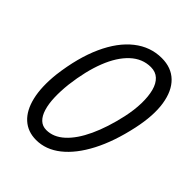

<svg xmlns="http://www.w3.org/2000/svg" viewBox="-217 -891 1009 1009"><g transform="rotate(45 287.5 -386.0)"><path d="M228 0Q166 0 124.5 -37.5Q83 -75 66 -146.5Q49 -218 60 -319Q78 -461 124 -562.5Q170 -664 238.5 -718Q307 -772 391 -772Q462 -772 506 -729.5Q550 -687 562.5 -607.5Q575 -528 551 -416Q523 -286 474.5 -193Q426 -100 363 -50Q300 0 228 0ZM229 -75Q282 -75 328 -117Q374 -159 410 -236.5Q446 -314 469 -418Q482 -478 483 -529Q484 -580 474 -618Q464 -656 441.5 -677Q419 -698 384 -698Q321 -698 271.5 -652Q222 -606 189.5 -523Q157 -440 143 -327Q137 -273 138.5 -227Q140 -181 150.5 -146.5Q161 -112 180.5 -93.5Q200 -75 229 -75Z"/></g></svg>

Font: Edu TAS Beginner Medium
Style: Regular
Weight: 500
Version: Version 1.003